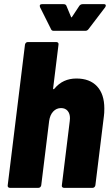

<svg xmlns="http://www.w3.org/2000/svg" viewBox="-20 -902 528 922"><path d="M481 -381Q481 -358 479 -345L438 -12Q437 -7 433.5 -3.5Q430 0 425 0H287Q282 0 279 -3.5Q276 -7 277 -12L315 -321Q316 -325 316 -334Q316 -357 304.5 -370Q293 -383 273 -383Q251 -383 235.5 -366.5Q220 -350 216 -321L178 -12Q177 -7 173.5 -3.5Q170 0 165 0H27Q22 0 19 -3.5Q16 -7 17 -12L100 -688Q101 -693 104.5 -696.5Q108 -700 113 -700H251Q256 -700 259 -696.5Q262 -693 261 -688L235 -477Q235 -474 237 -473.5Q239 -473 242 -477Q282 -525 347 -525Q411 -525 446 -487.5Q481 -450 481 -381ZM171 -874Q171 -882 182 -882H285Q296 -882 299 -874L321 -821Q323 -816 326 -821L361 -874Q367 -882 377 -882H480Q488 -882 488 -875Q488 -872 485 -867L405 -762Q399 -754 390 -754H238Q228 -754 225 -762L172 -868Q171 -870 171 -874Z"/></svg>

Font: Barlow Semi Condensed ExtraBold
Style: Italic
Weight: 800
Width: 4
Italic angle: -7°
Designer: Jeremy Tribby
Foundry: Tribby Type
Version: Version 1.408